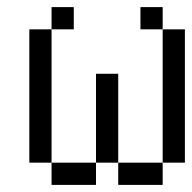

<svg xmlns="http://www.w3.org/2000/svg" viewBox="-20 -520 540 540"><path d="M187.5 -437.5H125V-500H187.5ZM62.5 -437.5H125V-62.5H62.5ZM125 -62.5H250V0H125ZM250 -312.5H312.5V-62.5H250ZM312.5 -62.5H437.5V0H312.5ZM375 -500H437.5V-437.5H375ZM437.5 -437.5H500V-62.5H437.5Z"/></svg>

Font: 寒蝉点阵体 16px
Style: Regular
Weight: 400
Designer: Designed by Warren2060
Foundry: ChillType
Version: Version 1.000